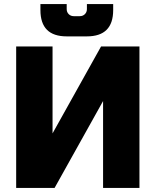

<svg xmlns="http://www.w3.org/2000/svg" viewBox="-20 -930 770 950"><path d="M490 0V-430L250 0H60V-700H240V-270L480 -700H670V0ZM310 -750Q180 -750 180 -880V-910H310V-885Q310 -870 320 -860Q330 -850 345 -850H375Q390 -850 400 -860Q410 -870 410 -885V-910H540V-880Q540 -750 410 -750Z"/></svg>

Font: Russo One
Style: Regular
Weight: 400
Designer: Jovanny lemonad
Foundry: Jovanny Lemonad
Version: Version 1.001